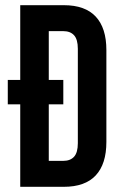

<svg xmlns="http://www.w3.org/2000/svg" viewBox="-20 -720 463 740"><path d="M226 -700Q308 -700 349 -656Q390 -612 390 -527V-173Q390 -88 349 -44Q308 0 226 0H58V-318H10V-412H58V-700ZM280 -532Q280 -568 265.5 -584Q251 -600 224 -600H168V-412H224V-318H168V-100H224Q251 -100 265.5 -116Q280 -132 280 -168Z"/></svg>

Font: Booming Bebas 2
Style: Regular
Weight: 400
Designer: Ryoichi Tsunekawa
Foundry: Ryoichi Tsunekawa
Version: Version 2.000